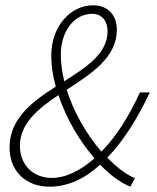

<svg xmlns="http://www.w3.org/2000/svg" viewBox="-20 -691 591 723"><path d="M209 -485C209 -573 259 -639 327 -639C368 -639 385 -607 385 -573C385 -490 307 -439 222 -385C214 -419 209 -453 209 -485ZM166 12C238 12 302 -20 357 -71C396 -30 436 -2 471 12L488 -20C454 -34 420 -61 384 -97C449 -165 501 -251 544 -343H507C467 -257 423 -183 362 -120C307 -183 258 -268 231 -353C325 -414 420 -475 420 -579C420 -628 392 -671 330 -671C248 -671 173 -595 173 -481C173 -444 179 -404 190 -365C101 -308 16 -244 16 -136C16 -45 79 12 166 12ZM55 -142C55 -226 123 -281 200 -333C229 -245 280 -159 336 -95C287 -52 231 -21 175 -21C106 -21 55 -69 55 -142Z"/></svg>

Font: Source Sans Pro Light
Style: Italic
Weight: 300
Italic angle: -11°
Designer: Paul D. Hunt
Foundry: Adobe Systems Incorporated
Version: Version 3.006;hotconv 1.0.111;makeotfexe 2.5.65597